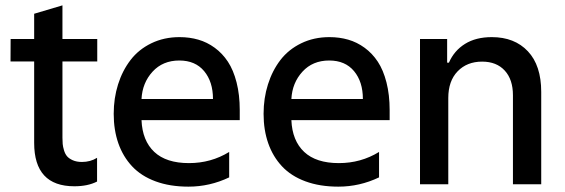

<svg xmlns="http://www.w3.org/2000/svg" viewBox="-20 -692 2123 721"><path d="M345.2 -461.3H214.5V-174.7Q214.5 -161.2 215.4 -151.3Q216.3 -141.3 220.3 -127.7Q224.4 -114 231.7 -105.3Q239 -96.6 253.4 -90.2Q267.8 -83.8 287.6 -83.8Q319.6 -83.8 344.5 -99.4V-10.3Q310 7.5 259.2 7.5Q108.3 7.5 108.3 -155.5V-461.3H19.5L19.9 -545.5H108.3V-640.3L214.5 -671.9V-545.5H345.2Z M880.3 -278.4V-240.8H511.4Q514.6 -163.7 559.3 -121.6Q604 -79.5 689.6 -79.5Q772.4 -79.5 840.6 -121.4V-25.9Q767.8 8.9 687.5 8.9Q617.9 8.9 564.1 -11Q510.3 -30.9 476.2 -67.3Q442.1 -103.7 424.5 -153.6Q407 -203.5 407 -264.6Q407 -323.2 423.3 -375Q439.6 -426.8 470.2 -466.6Q500.7 -506.4 548.3 -529.5Q595.9 -552.6 654.1 -552.6Q691.8 -552.6 724.6 -543.1Q757.5 -533.7 786.4 -512.6Q815.3 -491.5 835.9 -460.2Q856.5 -429 868.4 -382.5Q880.3 -335.9 880.3 -278.4ZM511.4 -320.3H779.8Q779.8 -384.9 746.6 -424.9Q713.4 -464.8 653.4 -464.8Q591.3 -464.8 552.9 -422.9Q514.6 -381 511.4 -320.3Z M1443.2 -278.4V-240.8H1074.2Q1077.4 -163.7 1122.2 -121.6Q1166.9 -79.5 1252.5 -79.5Q1335.2 -79.5 1403.4 -121.4V-25.9Q1330.6 8.9 1250.4 8.9Q1180.8 8.9 1127 -11Q1073.2 -30.9 1039.1 -67.3Q1005 -103.7 987.4 -153.6Q969.8 -203.5 969.8 -264.6Q969.8 -323.2 986.2 -375Q1002.5 -426.8 1033 -466.6Q1063.6 -506.4 1111.2 -529.5Q1158.7 -552.6 1217 -552.6Q1254.6 -552.6 1287.5 -543.1Q1320.3 -533.7 1349.3 -512.6Q1378.2 -491.5 1398.8 -460.2Q1419.4 -429 1431.3 -382.5Q1443.2 -335.9 1443.2 -278.4ZM1074.2 -320.3H1342.7Q1342.7 -384.9 1309.5 -424.9Q1276.3 -464.8 1216.3 -464.8Q1154.1 -464.8 1115.8 -422.9Q1077.4 -381 1074.2 -320.3Z M1557.2 0V-545.5H1659.1V-456.7H1665.8Q1685.4 -501.8 1726.2 -527.2Q1767 -552.6 1826.7 -552.6Q1912.3 -552.6 1962.4 -499.3Q2012.4 -446 2012.4 -346.9V0H1906.2V-334.2Q1906.2 -393.5 1875.4 -427Q1844.5 -460.6 1790.5 -460.6Q1733.7 -460.6 1698.5 -424.2Q1663.4 -387.8 1663.4 -323.9V0Z"/></svg>

Font: TID UI Medium
Style: Regular
Weight: 500
Designer: The TID Project Authors
Foundry: Bakken & Bæck
Version: Version 1.001;hotconv 1.0.109;makeotfexe 2.5.65596